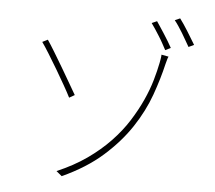

<svg xmlns="http://www.w3.org/2000/svg" viewBox="-58 -904 1115 996"><g transform="rotate(5 500.0 -405.5)"><path d="M270 5Q357 -32 424.5 -79.5Q492 -127 543.5 -181Q595 -235 631 -292Q667 -349 692 -404Q717 -459 731.5 -509.5Q746 -560 754 -601Q755 -606 757.5 -620.5Q760 -635 760 -644L797 -637Q792 -626 789.5 -614.5Q787 -603 785 -598Q767 -520 736 -433.5Q705 -347 649.5 -263Q594 -179 509 -103.5Q424 -28 299 29ZM166 -670Q181 -648 203.5 -611Q226 -574 250 -533.5Q274 -493 295.5 -455.5Q317 -418 330 -396L302 -380Q290 -404 268.5 -442Q247 -480 223 -520.5Q199 -561 176 -598Q153 -635 138 -656ZM722 -815Q730 -803 741 -786.5Q752 -770 763.5 -752Q775 -734 786 -716Q797 -698 805 -683L777 -669Q769 -684 759 -702.5Q749 -721 737.5 -739Q726 -757 715 -774Q704 -791 695 -803ZM840 -840Q849 -828 860 -812Q871 -796 882 -778Q893 -760 904 -742Q915 -724 924 -709L896 -696Q887 -711 877 -729Q867 -747 856 -765Q845 -783 834 -799.5Q823 -816 813 -828Z"/></g></svg>

Font: SpoqaHanSansJP-Thin
Style: Regular
Weight: 250
Designer: [Source Han Sans]
Ryoko NISHIZUKA  (kana & ideographs); Paul D. Hunt (Latin, Greek & Cyrillic); Wenlong ZHANG  (bopomofo
Foundry: Spoqa (http://bi.spoqa.com)
Version: Version 1.002.20150607